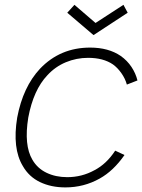

<svg xmlns="http://www.w3.org/2000/svg" viewBox="-20 -780 604 815"><path d="M265.5 -726 296 -759.5 385.5 -682.5 504 -759.5 522 -726 377 -631ZM518.5 -421Q511.5 -446.5 495.2 -469.5Q479 -492.5 459.5 -506.5Q418.5 -534.5 354 -534.5Q304.5 -534.5 259.5 -515.8Q214.5 -497 181 -460.5Q122 -398.5 100 -281Q81 -163.5 117.5 -102Q138.5 -65.5 177.2 -46.8Q216 -28 265.5 -28Q327.5 -28 381 -57.5Q432 -84 469 -140.5L508.5 -122Q461.5 -54.5 403 -22Q336 15.5 257.5 15.5Q197 15.5 150 -7Q103 -29.5 77 -75Q31.5 -150 53 -281Q77.5 -411 150 -488.5Q235.5 -578 362.5 -578Q440.5 -578 492.5 -542.5Q520 -523 538 -496Q556 -469 563.5 -438.5Z"/></svg>

Font: Russisch Sans ExtraLight
Style: Italic
Weight: 200
Width: 4
Italic angle: -10°
Designer: Michael Sharanda (font) & Cristiano Sobral (main changes)
Foundry: Michael Sharanda
Version: Version 2.00;September 8, 2020;FontCreator 13.0.0.2681 64-bi